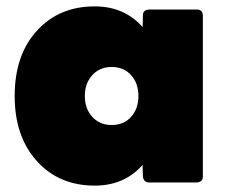

<svg xmlns="http://www.w3.org/2000/svg" viewBox="-20 -572 706 602"><path d="M277 10Q165 10 95.5 -67Q26 -144 26 -271Q26 -399 95.5 -475.5Q165 -552 277 -552Q370 -552 427 -487Q428 -506 428 -523.5Q428 -541 447 -542H598Q615 -542 616 -524V-18Q616 -2 598 0H447Q431 0 428 -18L427 -55Q370 10 277 10ZM330 -180Q368 -180 391 -205.5Q414 -231 414 -271Q414 -311 391 -336.5Q368 -362 330 -362Q293 -362 269.5 -336.5Q246 -311 246 -271Q246 -231 269.5 -205.5Q293 -180 330 -180Z"/></svg>

Font: YamahaIndonesia935. App Black
Style: Regular
Weight: 900
Designer: Dalton Maag Ltd
Foundry: Dalton Maag Ltd
Version: Version 1.002; January 01, 2024; Regular/Italic